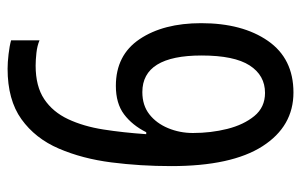

<svg xmlns="http://www.w3.org/2000/svg" viewBox="-160 -604 774 493"><g transform="rotate(90 226.5 -357.0)"><path d="M156 10Q140 10 118.5 7.5Q97 5 83 1V-72Q97 -66 115.5 -64Q134 -62 148 -62Q201 -62 234 -84Q267 -106 285.5 -145.5Q304 -185 312 -236Q320 -287 324 -346H319Q301 -310 273 -289Q245 -268 200 -268Q121 -268 80 -329Q39 -390 39 -487Q39 -593 84.5 -658.5Q130 -724 217 -724Q304 -724 355 -644.5Q406 -565 406 -410Q406 -331 396.5 -256.5Q387 -182 361 -121.5Q335 -61 285.5 -25.5Q236 10 156 10ZM216 -336Q250 -336 273 -354Q296 -372 308.5 -402Q321 -432 321 -466Q321 -512 310.5 -554Q300 -596 277.5 -623.5Q255 -651 218 -651Q173 -651 147.5 -611.5Q122 -572 122 -488Q122 -336 216 -336Z"/></g></svg>

Font: Noto Sans Bengali Condensed
Style: Regular
Weight: 400
Width: 3
Designer: Jelle Bosma - Monotype Design Team
Foundry: Monotype Imaging Inc.
Version: Version 2.003